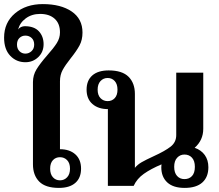

<svg xmlns="http://www.w3.org/2000/svg" viewBox="-64 -908 1071 938"><path d="M97 -105V-507Q97 -541 114.5 -569.5Q132 -598 166 -637Q198 -673 213.5 -697.5Q229 -722 229 -750Q229 -793 203 -816.5Q177 -840 132 -840Q91 -840 61.5 -818Q32 -796 25 -764Q30 -772 39 -776Q48 -780 57 -780Q103 -780 126 -755Q149 -730 149 -692Q149 -654 123 -629Q97 -604 60 -604Q16 -604 -14 -635.5Q-44 -667 -44 -724Q-44 -798 9.5 -843Q63 -888 145 -888Q233 -888 286 -852Q339 -816 339 -749Q339 -713 324.5 -686Q310 -659 282 -624Q255 -590 242 -566Q229 -542 229 -511V-179Q276 -179 304 -154Q332 -129 332 -84Q332 -39 304 -14.5Q276 10 224 10Q158 10 127.5 -21Q97 -52 97 -105ZM103 -690Q103 -711 90.5 -722.5Q78 -734 60 -734Q43 -734 31 -722.5Q19 -711 19 -690Q19 -670 31 -658Q43 -646 60 -646Q77 -646 90 -658Q103 -670 103 -690ZM278 -84Q278 -111 264 -125.5Q250 -140 229 -140Q208 -140 194.5 -125.5Q181 -111 181 -84Q181 -57 194.5 -42Q208 -27 229 -27Q250 -27 264 -42Q278 -57 278 -84Z M954 -91Q954 -43 924.5 -16.5Q895 10 838 10Q782 10 753 -17Q724 -44 724 -91Q724 -100 725 -105Q673 -83 639 -59Q605 -35 589 0H463V-375Q416 -375 387.5 -400Q359 -425 359 -470Q359 -515 387 -539.5Q415 -564 467 -564Q533 -564 564 -533Q595 -502 595 -449V-88Q608 -104 628 -115.5Q648 -127 687 -145Q742 -170 769.5 -191.5Q797 -213 797 -248V-553H929V-279Q929 -223 887 -186Q919 -175 936.5 -150.5Q954 -126 954 -91ZM510 -470Q510 -497 496.5 -512Q483 -527 462 -527Q441 -527 427 -512Q413 -497 413 -470Q413 -443 427 -428.5Q441 -414 462 -414Q483 -414 496.5 -428.5Q510 -443 510 -470ZM888 -93Q888 -122 874 -137.5Q860 -153 837 -153Q816 -153 801.5 -137.5Q787 -122 787 -93Q787 -64 801 -48.5Q815 -33 837 -33Q860 -33 874 -48Q888 -63 888 -93Z"/></svg>

Font: Trirong SemiBold
Style: Regular
Weight: 600
Designer: Katatrad Team
Foundry: CadsonDemak
Version: Version 1.000